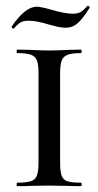

<svg xmlns="http://www.w3.org/2000/svg" viewBox="-20 -638 337 658"><path d="M257 -12Q260 -12 260 -6Q260 0 257 0Q228 0 212 -1L148 -2L86 -1Q69 0 39 0Q37 0 37 -6Q37 -12 39 -12Q71 -12 86 -17Q101 -22 106.5 -36.5Q112 -51 112 -81V-387Q112 -417 106.5 -431Q101 -445 86 -450.5Q71 -456 39 -456Q37 -456 37 -462Q37 -468 39 -468L86 -467Q124 -465 148 -465Q174 -465 214 -467L257 -468Q260 -468 260 -462Q260 -456 257 -456Q226 -456 211 -450Q196 -444 191 -429.5Q186 -415 186 -385V-81Q186 -51 191 -36.5Q196 -22 210.5 -17Q225 -12 257 -12ZM280 -618H281Q284 -618 286 -615.5Q288 -613 287 -611Q261 -570 244 -556.5Q227 -543 206 -543Q189 -543 170.5 -548Q152 -553 147 -554Q106 -567 78 -567Q61 -567 52 -562Q43 -557 36.5 -550Q30 -543 27 -540H26Q24 -540 21.5 -542.5Q19 -545 20 -547Q66 -615 106 -615Q119 -615 155 -605Q201 -591 230 -591Q247 -591 257.5 -597.5Q268 -604 280 -618Z"/></svg>

Font: Cormorant SC Medium
Style: Regular
Weight: 500
Designer: Christian Thalmann (Catharsis Fonts)
Version: Version 3.000